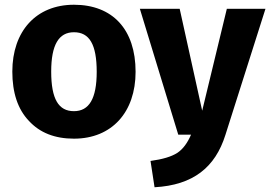

<svg xmlns="http://www.w3.org/2000/svg" viewBox="-20 -568 1140 810"><path d="M292 -548C132 -548 32 -436 32 -266C32 -177 55 -107 102 -58C148 -8 211 17 292 17C452 17 552 -95 552 -265C552 -444 455 -548 292 -548ZM1100 -531H937L833 -101L738 -531H570L732 0H786C771 35 752 61 728 77C703 93 666 104 615 111L632 222C795 213 888 138 931 1ZM292 -432C357 -432 388 -381 388 -265C388 -152 356 -99 292 -99C227 -99 196 -150 196 -266C196 -379 228 -432 292 -432Z"/></svg>

Font: Fira Sans
Style: Bold
Weight: 700
Designer: Carrois Corporate & Edenspiekermann AG
Foundry: Carrois Corporate GbR & Edenspiekermann AG
Version: Version 4.203